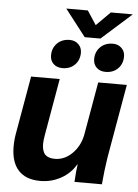

<svg xmlns="http://www.w3.org/2000/svg" viewBox="-58 -895 680 949"><g transform="rotate(5 282.0 -420.0)"><path d="M32 -148Q32 -184 39 -220L88 -500H230L181 -219Q176 -191 176 -174Q176 -138 191.5 -121.5Q207 -105 240 -105Q288 -105 326 -142.5Q364 -180 375 -237L421 -500H563L499 -134Q489 -70 483 0H347Q350 -56 355 -87H353Q327 -42 280 -16Q233 10 178 10Q106 10 69 -30.5Q32 -71 32 -148ZM232 -850H339L384 -781L453 -850H562L413 -717H335ZM177 -613Q177 -650 201 -673.5Q225 -697 263 -697Q289 -697 306 -680.5Q323 -664 323 -639Q323 -602 299.5 -578.5Q276 -555 238 -555Q211 -555 194 -571Q177 -587 177 -613ZM391 -613Q391 -650 415 -673.5Q439 -697 477 -697Q503 -697 520 -680.5Q537 -664 537 -639Q537 -602 513.5 -578.5Q490 -555 452 -555Q425 -555 408 -571Q391 -587 391 -613Z"/></g></svg>

Font: Sarabun ExtraBold
Style: Italic
Weight: 800
Italic angle: -10°
Designer: Suppakit Chalermlarp | Katatrad Co.,Ltd.
Foundry: Cadson Demak Co.,Ltd.
Version: Version 1.000; ttfautohint (v1.6)